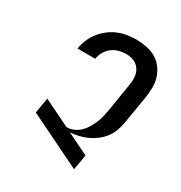

<svg xmlns="http://www.w3.org/2000/svg" viewBox="-175 -870 950 1005"><g transform="rotate(30 300.0 -367.5)"><path d="M416 8 94 -149 110 -242 271 -163H274Q294 -163 314.5 -172Q335 -181 351 -196.5Q367 -212 378 -231Q389 -250 397.5 -269.5Q406 -289 410.5 -309.5Q415 -330 419 -351L446 -518Q449 -535 449.5 -551.5Q450 -568 446.5 -583.5Q443 -599 434 -612.5Q425 -626 412.5 -634.5Q400 -643 384 -647Q368 -651 351 -651Q330 -651 308 -645Q286 -639 267.5 -625Q249 -611 237.5 -590.5Q226 -570 223 -549L222 -548H115L116 -549Q120 -576 131 -602.5Q142 -629 160 -652.5Q178 -676 201.5 -694Q225 -712 251 -723Q277 -734 304.5 -738.5Q332 -743 359 -743Q391 -743 421.5 -737Q452 -731 477.5 -716.5Q503 -702 521 -678.5Q539 -655 548.5 -626.5Q558 -598 557.5 -566.5Q557 -535 552 -503L524 -336Q520 -311 511 -286Q502 -261 486 -239.5Q470 -218 448 -201Q426 -184 402 -173Q378 -162 352.5 -156Q327 -150 301 -148L432 -84Z"/></g></svg>

Font: Iosevka Semibold Extended
Style: Italic
Weight: 600
Width: 7
Italic angle: -9°
Monospace: yes
Designer: Belleve Invis
Foundry: Belleve Invis
Version: Version 32.5.0; ttfautohint (v1.8.4)